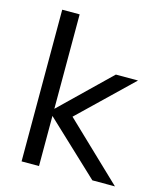

<svg xmlns="http://www.w3.org/2000/svg" viewBox="-107 -783 723 862"><g transform="rotate(15 254.5 -352.5)"><path d="M509 0H404L156 -233V0H75V-705H156V-266L383 -486H486L244 -253Z"/></g></svg>

Font: wassup Sans
Style: Regular
Weight: 400
Version: Version 2.001